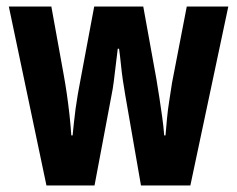

<svg xmlns="http://www.w3.org/2000/svg" viewBox="-20 -567 725 587"><path d="M363 -276Q359 -298 355.5 -322.5Q352 -347 349.5 -372Q347 -397 344 -418H340Q337 -394 334 -368.5Q331 -343 328 -319Q325 -295 321 -276L269 0H122L7 -547H137L175 -337Q180 -310 184.5 -278.5Q189 -247 192.5 -215.5Q196 -184 198 -153H202Q204 -172 206 -192Q208 -212 211 -234Q214 -256 218 -279.5Q222 -303 227 -328L268 -547H418L458 -326Q463 -297 467.5 -267Q472 -237 476 -208.5Q480 -180 482 -153H486Q488 -177 490.5 -204Q493 -231 497.5 -259Q502 -287 506 -314L551 -547H678L562 0H411Z"/></svg>

Font: Noto Sans Khmer ExtraCondensed
Style: Bold
Weight: 700
Width: 2
Designer: Danh Hong and the Monotype Design Team
Foundry: Monotype Imaging Inc.
Version: Version 2.004